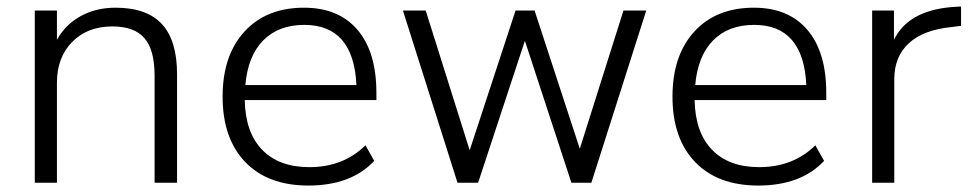

<svg xmlns="http://www.w3.org/2000/svg" viewBox="-20 -572 3041 601"><path d="M88.9 0V-539.1H158.2V-447.3Q184.6 -495.1 232.4 -521.5Q280.3 -547.9 341.8 -547.9Q439.5 -547.9 486.8 -496.6Q534.2 -445.3 534.2 -339.8V0H463.9V-335Q463.9 -416 432.1 -452.6Q400.4 -489.3 332 -489.3Q253.9 -489.3 206.1 -440.9Q158.2 -392.6 158.2 -312.5V0Z M945.3 8.8Q818.4 8.8 747.6 -64.9Q676.8 -138.7 676.8 -269.5Q676.8 -398.4 745.1 -473.1Q813.5 -547.9 931.6 -547.9Q1040 -547.9 1099.1 -478.5Q1158.2 -409.2 1158.2 -281.2V-258.8H746.1Q748 -157.2 800.8 -103Q853.5 -48.8 948.2 -48.8Q1054.7 -48.8 1124 -117.2L1151.4 -68.4Q1079.1 8.8 945.3 8.8ZM748 -305.7H1095.7Q1086.9 -494.1 932.6 -494.1Q851.6 -494.1 803.7 -445.3Q755.9 -396.5 748 -305.7Z M1412.1 0 1241.2 -539.1H1312.5L1450.2 -101.6L1593.8 -539.1H1653.3L1794.9 -106.4L1931.6 -539.1H2002.9L1831.1 0H1768.6L1623 -444.3L1476.6 0Z M2353.5 8.8Q2226.6 8.8 2155.8 -64.9Q2085 -138.7 2085 -269.5Q2085 -398.4 2153.3 -473.1Q2221.7 -547.9 2339.8 -547.9Q2448.2 -547.9 2507.3 -478.5Q2566.4 -409.2 2566.4 -281.2V-258.8H2154.3Q2156.2 -157.2 2209 -103Q2261.7 -48.8 2356.4 -48.8Q2462.9 -48.8 2532.2 -117.2L2559.6 -68.4Q2487.3 8.8 2353.5 8.8ZM2156.2 -305.7H2503.9Q2495.1 -494.1 2340.8 -494.1Q2259.8 -494.1 2211.9 -445.3Q2164.1 -396.5 2156.2 -305.7Z M2710 0V-539.1H2778.3V-447.3Q2822.3 -538.1 2958 -549.8L2988.3 -551.8V-491.2L2958 -487.3Q2870.1 -478.5 2824.7 -436.5Q2779.3 -394.5 2779.3 -324.2V0Z"/></svg>

Font: Min Sans Light
Style: Regular
Weight: 300
Designer: Jinseong-Kim, NotoSansCJK, Nunito
Foundry: Jinseong-Kim
Version: Version 1.400;Glyphs 3.1.2 (3151)